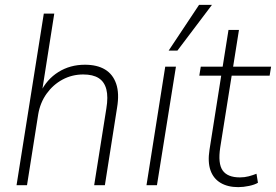

<svg xmlns="http://www.w3.org/2000/svg" viewBox="-20 -761 1134 789"><path d="M48 0 160 -705H203L152 -381H146Q172 -435 220 -465Q268 -495 329 -495Q379 -495 411.5 -475.5Q444 -456 457.5 -416.5Q471 -377 461 -318L411 0H367L417 -315Q425 -363 417 -394Q409 -425 385.5 -440Q362 -455 322 -455Q276 -455 237 -434Q198 -413 171.5 -376Q145 -339 137 -291L91 0Z M582 0 659 -487H703L625 0ZM673 -553 798 -741H851L709 -553Z M959 8Q916 8 886.5 -9.5Q857 -27 845 -61Q833 -95 841 -146L889 -450H799L805 -487H895L919 -638H962L938 -487H1094L1088 -450H932L885 -155Q875 -89 895 -60.5Q915 -32 966 -32Q985 -32 1002 -36.5Q1019 -41 1034 -47L1040 -10Q1027 -2 1003.5 3Q980 8 959 8Z"/></svg>

Font: Nunito Sans 10pt SemiCondensed ExtraLight
Style: Italic
Weight: 250
Width: 4
Italic angle: -9°
Designer: Vernon Adams
Foundry: Vernon Adams
Version: Version 3.101;gftools[0.9.27]